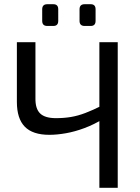

<svg xmlns="http://www.w3.org/2000/svg" viewBox="-20 -890 665 910"><path d="M148 -690V-425Q147 -375 170 -352.5Q193 -330 245 -330Q283 -330 316 -335.5Q349 -341 384.5 -354.5Q420 -368 464 -390L470 -327Q426 -300 380.5 -283Q335 -266 292.5 -258.5Q250 -251 214 -251Q135 -251 97.5 -289.5Q60 -328 60 -407V-690ZM538 -690V0H451V-690ZM410 -870Q433 -870 433 -846V-791Q433 -767 410 -767H381Q357 -767 357 -791V-846Q357 -870 381 -870ZM233 -870Q256 -870 256 -846V-791Q256 -767 233 -767H204Q180 -767 180 -791V-846Q180 -870 204 -870Z"/></svg>

Font: Exo 2
Style: Regular
Weight: 400
Designer: Natanael Gama
Foundry: Natanael Gama
Version: Version 2.010